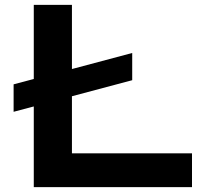

<svg xmlns="http://www.w3.org/2000/svg" viewBox="-20 -770 827 790"><path d="M119 -750V-445L36 -423V-310L119 -332V0H770V-139H276V-374L524 -440V-552L276 -486V-750Z"/></svg>

Font: Bounded Med
Style: Regular
Weight: 500
Designer: Vlad Churkin
Version: Version 3.0